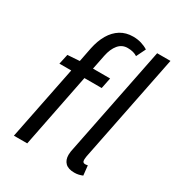

<svg xmlns="http://www.w3.org/2000/svg" viewBox="-175 -835 882 956"><g transform="rotate(30 266.0 -357.0)"><path d="M42.8 0 127.7 -424H59.7L72.3 -481.4L141.1 -486.1L157 -567.1Q167 -615.9 187.7 -651.1Q208.4 -686.2 239.3 -705.3Q270.3 -724.4 311.1 -724.4Q337.3 -724.4 358.9 -717.7Q380.5 -711.1 397.3 -700.2L371.3 -647.1Q361.2 -654 347.3 -657.8Q333.4 -661.6 315.8 -661.6Q283.5 -661.6 262.9 -636.9Q242.2 -612.2 233.5 -569.3L216.9 -486.1H315.3L302.7 -424H203.5L119.4 0ZM394.4 9.2Q359.8 9.2 342.9 -7.4Q325.9 -24.1 325.9 -53.8Q325.9 -62.4 327.4 -72.5Q328.9 -82.6 331.8 -95.1L455.3 -712.2H531.8L407.6 -91.9Q406.6 -84.3 406.1 -79.3Q405.6 -74.3 405.6 -70Q405.6 -54.2 420.8 -54.2Q423.8 -54.2 426.6 -54.7Q429.4 -55.2 435.4 -56.2L441.4 -0.5Q430.8 3.8 419.6 6.5Q408.3 9.2 394.4 9.2Z"/></g></svg>

Font: Source Sans 3 VF
Style: Italic
Weight: 200
Italic angle: -11°
Designer: Paul D. Hunt
Foundry: Adobe Systems Incorporated
Version: Version 3.042;hotconv 1.0.118;makeotfexe 2.5.65603